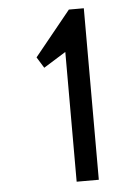

<svg xmlns="http://www.w3.org/2000/svg" viewBox="-51 -736 552 776"><g transform="rotate(-5 225.0 -348.0)"><path d="M318.4 -695.8V0H228.5V-526.4L138.2 -470.2L110.8 -514.6L257.8 -695.8Z"/></g></svg>

Font: Anka/Coder Narrow
Style: Bold
Weight: 700
Width: 3
Monospace: yes
Version: Version 001.100